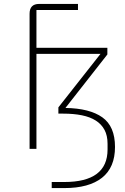

<svg xmlns="http://www.w3.org/2000/svg" viewBox="-20 -760 640 980"><path d="M131 0V-690Q131 -740 180 -740H378V-709H166V-516H528V-482L314 -209Q438 -207 502.5 -161Q567 -115 567 -10Q567 95 500.5 147.5Q434 200 308 200H244V169H308Q529 169 529 3V-26Q529 -68 513.5 -97Q498 -126 469 -144.5Q440 -163 398 -171.5Q356 -180 303 -180H278V-212L493 -485H166V0Z"/></svg>

Font: IBM Plex Mono ExtLt
Style: Regular
Weight: 200
Monospace: yes
Designer: Mike Abbink, Paul van der Laan, Pieter van Rosmalen
Foundry: Bold Monday
Version: Version 2.3